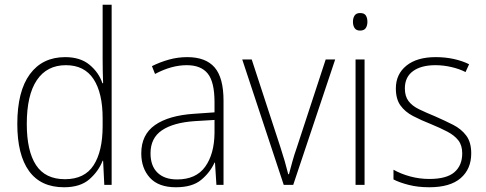

<svg xmlns="http://www.w3.org/2000/svg" viewBox="-20 -780 2050 810"><path d="M250 10Q152 10 102.5 -58.5Q53 -127 53 -257Q53 -395 106 -467Q159 -539 255 -539Q319 -539 358 -506.5Q397 -474 412 -429H415Q413 -481 413 -530V-760H451V0H420L415 -102H413Q396 -58 357.5 -24Q319 10 250 10ZM254 -24Q337 -24 375 -83Q413 -142 413 -248V-281Q413 -388 374.5 -446.5Q336 -505 258 -505Q178 -505 135.5 -442Q93 -379 93 -257Q93 -143 132 -83.5Q171 -24 254 -24Z M770 -539Q848 -539 885.5 -495.5Q923 -452 923 -355V0H893L887 -94H885Q866 -52 828.5 -21Q791 10 722 10Q649 10 612.5 -30Q576 -70 576 -133Q576 -212 634 -252.5Q692 -293 799 -300L885 -306V-349Q885 -434 856.5 -469.5Q828 -505 768 -505Q736 -505 703 -496Q670 -487 634 -468L621 -501Q655 -518 692.5 -528.5Q730 -539 770 -539ZM802 -269Q712 -263 663.5 -230.5Q615 -198 615 -133Q615 -80 644.5 -51.5Q674 -23 727 -23Q807 -23 845.5 -76.5Q884 -130 885 -219V-274Z M1177 0 1002 -529H1042L1163 -159Q1183 -98 1196 -45H1199Q1206 -71 1213.5 -98.5Q1221 -126 1232 -157L1354 -529H1394L1217 0Z M1499 -725Q1517 -725 1523.5 -714.5Q1530 -704 1530 -688Q1530 -672 1523 -661.5Q1516 -651 1499 -651Q1483 -651 1476 -661.5Q1469 -672 1469 -688Q1469 -704 1476 -714.5Q1483 -725 1499 -725ZM1518 -529V0H1480V-529Z M1968 -133Q1968 -67 1923.5 -28.5Q1879 10 1791 10Q1743 10 1704 0Q1665 -10 1640 -23V-64Q1672 -46 1711 -35.5Q1750 -25 1791 -25Q1864 -25 1897 -53.5Q1930 -82 1930 -133Q1930 -167 1913.5 -188Q1897 -209 1867.5 -224.5Q1838 -240 1799 -256Q1756 -273 1722.5 -290.5Q1689 -308 1669.5 -335Q1650 -362 1650 -407Q1650 -467 1694.5 -503Q1739 -539 1818 -539Q1859 -539 1895 -531Q1931 -523 1959 -509L1944 -476Q1919 -489 1885 -497Q1851 -505 1817 -505Q1757 -505 1722.5 -480Q1688 -455 1688 -407Q1688 -374 1703.5 -353.5Q1719 -333 1748 -319Q1777 -305 1816 -289Q1857 -271 1891.5 -253.5Q1926 -236 1947 -208Q1968 -180 1968 -133Z"/></svg>

Font: Noto Sans Gurmukhi SemiCondensed ExtraLight
Style: Regular
Weight: 200
Width: 4
Designer: Jelle Bosma - Monotype Design Team
Foundry: Monotype Imaging Inc.
Version: Version 2.004; ttfautohint (v1.8.4.7-5d5b)